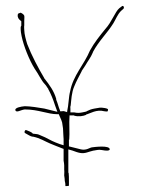

<svg xmlns="http://www.w3.org/2000/svg" viewBox="-20 -644 480 649"><path d="M32 -271C36 -262 49 -272 63 -274H65C109 -274 142 -258 173 -258H179V-257C182 -249 187 -241 190 -230L193 -210L194 -190C194 -184 195 -178 195 -174V-153L182 -157C160 -165 151 -170 132 -180L111 -189C107 -191 99 -191 93 -192H91C89 -197 74 -202 72 -203H71C65 -209 60 -196 65 -194C75 -189 82 -183 90 -182H92C116 -177 130 -167 149 -159C157 -156 180 -146 194 -141H195V-101C196 -96 197 -89 197 -85V-70C198 -65 197 -58 197 -51C198 -45 199 -37 199 -32C199 -31 201 -26 201 -19V-15C204 -15 209 -15 213 -16V-31C213 -42 213 -52 212 -60H211V-139L225 -135C233 -132 244 -128 251 -127C268 -124 278 -131 296 -135H297C304 -136 314 -139 323 -137C343 -133 350 -135 351 -139C351 -154 299 -147 291 -146C283 -145 272 -135 254 -139C242 -142 225 -146 214 -149H213V-172H214C216 -193 213 -229 215 -251V-254H230L231 -253C245 -249 260 -251 272 -256V-258H275C283 -260 307 -275 332 -268C345 -266 344 -267 345 -272V-273C348 -278 323 -281 317 -280L299 -277C288 -275 281 -272 273 -268L272 -267L258 -264C248 -262 241 -262 231 -264H218V-277C218 -280 217 -282 219 -288C221 -306 222 -332 231 -352C238 -370 248 -387 256 -403V-404L268 -422C277 -438 286 -448 294 -467V-468C315 -507 341 -530 363 -565C371 -578 377 -595 389 -607L397 -614C401 -618 398 -624 395 -624C392 -624 392 -622 383 -616C369 -604 358 -570 336 -546C318 -524 298 -499 284 -473C264 -425 227 -389 217 -335C212 -317 212 -288 207 -268C207 -268 207 -265 207 -265C207 -265 197 -268 197 -268C194 -269 192 -268 190 -268H183V-270C177 -284 176 -293 170 -307V-310C162 -337 148 -356 130 -379L129 -380V-381C110 -413 87 -456 72 -495C68 -508 62 -529 62 -543C62 -547 61 -553 62 -558V-574C62 -581 63 -586 62 -591C61 -595 51 -602 48 -601V-600H47C41 -599 39 -597 40 -588C42 -579 47 -577 52 -572V-557C49 -554 50 -548 50 -543C50 -539 51 -532 53 -522C60 -488 79 -441 97 -412C110 -394 120 -371 132 -359C137 -354 140 -347 143 -344V-343C152 -327 160 -307 166 -288L174 -266L130 -277C113 -280 82 -285 64 -285C51 -284 29 -280 32 -271ZM40 -589C40 -589 40 -588 40 -588C40 -588 40 -589 40 -589ZM64 -286C64 -286 64 -285 64 -285C64 -285 64 -286 64 -286ZM231 -265C231 -265 231 -264 231 -264C231 -264 231 -265 231 -265ZM261 -430C261 -430 261 -429 261 -429C261 -429 261 -430 261 -430ZM268 -423C268 -423 268 -422 268 -422C268 -422 268 -423 268 -423ZM323 -137C323 -137 322 -137 322 -137C322 -137 323 -137 323 -137ZM331 -268H332ZM397 -614Z"/></svg>

Font: Stray Cat
Style: HlCn
Weight: 100
Version: Version 1.0